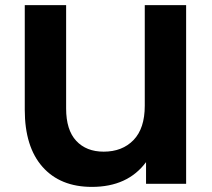

<svg xmlns="http://www.w3.org/2000/svg" viewBox="-20 -720 832 752"><path d="M709 -700V0H552V-85Q480 12 340 12Q216 12 146.5 -66.5Q77 -145 77 -290V-700H239V-295Q239 -211 278.5 -168.5Q318 -126 386 -126Q459 -126 503 -171.5Q547 -217 547 -306V-700Z"/></svg>

Font: Montserrat Alternates
Style: Bold
Weight: 700
Designer: Julieta Ulanovsky
Foundry: Julieta Ulanovsky
Version: Version 7.200